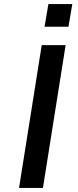

<svg xmlns="http://www.w3.org/2000/svg" viewBox="-20 -928 385 948"><path d="M74 0 186 -705H304L192 0ZM200 -796 219 -908H337L318 -796Z"/></svg>

Font: Nunito Sans 7pt SemiExpanded SemiBold
Style: Italic
Weight: 600
Width: 6
Italic angle: -9°
Designer: Vernon Adams
Foundry: Vernon Adams
Version: Version 3.101;gftools[0.9.27]